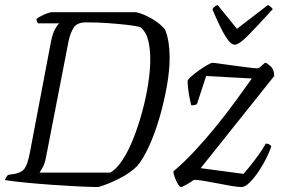

<svg xmlns="http://www.w3.org/2000/svg" viewBox="-27 -753 1153 773"><path d="M369 0Q339 0 288.5 -2.5Q238 -5 181.5 -9Q125 -13 74.5 -18Q24 -23 -7 -28Q-1 -44 6 -49L32 -53Q60 -58 72 -74.5Q84 -91 93 -137L178 -584Q185 -620 195.5 -637.5Q206 -655 211 -659H126Q120 -667 120 -677Q126 -682 138.5 -688.5Q151 -695 163.5 -699.5Q176 -704 182 -704H521Q551 -697 584.5 -677.5Q618 -658 637 -635Q647 -612 651.5 -582.5Q656 -553 656 -521Q656 -470 645 -407.5Q634 -345 616 -282.5Q598 -220 574.5 -167.5Q551 -115 525 -84Q494 -54 449 -32Q404 -10 369 0ZM132 -58H417Q442 -72 466 -108.5Q490 -145 510 -195.5Q530 -246 545.5 -303Q561 -360 569.5 -415Q578 -470 578 -515Q578 -557 569.5 -591Q561 -625 538 -644Q519 -649 484 -653Q449 -657 406 -660Q363 -663 320 -663Q283 -663 269.5 -641.5Q256 -620 249 -587L158 -119Q153 -94 145 -79.5Q137 -65 132 -58ZM702 0Q697 0 689.5 -12Q682 -24 676.5 -39.5Q671 -55 671 -63Q714 -99 758.5 -147Q803 -195 845.5 -247.5Q888 -300 924 -349.5Q960 -399 987 -437L803 -447L766 -334Q759 -329 743 -329Q738 -348 733.5 -374Q729 -400 728 -427Q731 -435 745 -447Q759 -459 776 -471Q793 -483 808 -491.5Q823 -500 828 -500Q835 -500 859 -496.5Q883 -493 914 -489Q945 -485 971.5 -481.5Q998 -478 1010 -478Q1016 -478 1027 -489Q1038 -500 1042 -500Q1047 -500 1062 -486.5Q1077 -473 1077 -447L781 -76L953 -53Q960 -60 977 -81Q994 -102 1013 -128Q1032 -154 1043 -175Q1051 -175 1057 -171.5Q1063 -168 1065 -164Q1060 -146 1046.5 -118.5Q1033 -91 1015 -64Q997 -37 978.5 -18.5Q960 0 945 0Q930 0 904.5 -4.5Q879 -9 850 -14.5Q821 -20 795 -24.5Q769 -29 754 -29Q740 -19 723 -9.5Q706 0 702 0ZM918 -573Q902 -573 881.5 -605.5Q861 -638 828 -716Q831 -720 835 -724.5Q839 -729 849 -733L927 -637L1052 -733Q1059 -729 1064.5 -724Q1070 -719 1071 -716Q1000 -638 967 -605.5Q934 -573 918 -573Z"/></svg>

Font: Texturina Thin
Style: Italic
Weight: 100
Italic angle: -11°
Designer: Guillermo Torres Carreño
Foundry: Omnibus-Type
Version: Version 1.002; ttfautohint (v1.8.3)